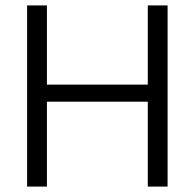

<svg xmlns="http://www.w3.org/2000/svg" viewBox="-20 -688 718 708"><path d="M80 0V-668H153V-376H525V-668H598V0H525V-313H153V0Z"/></svg>

Font: Atkinson Hyperlegible Next Light
Style: Regular
Weight: 300
Designer: Elliott Scott, Megan Eiswerth, Linus Boman, Theodore Petrosky, Letters from Sweden
Foundry: Applied Design Works, Letters from Sweden
Version: Version 2.001